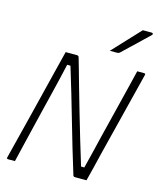

<svg xmlns="http://www.w3.org/2000/svg" viewBox="-135 -1039 947 1135"><g transform="rotate(15 338.5 -471.5)"><path d="M66 0H25Q13 0 17 -11Q52 -148 86 -285.5Q120 -423 154 -560Q163 -595 171.5 -630Q180 -665 189 -700H257Q263 -700 266.5 -697.5Q270 -695 272 -686Q275 -676 287.5 -632.5Q300 -589 318.5 -522.5Q337 -456 360 -378Q383 -300 406.5 -220Q430 -140 452 -70H472Q486 -124 497 -170.5Q508 -217 519.5 -264Q531 -311 545 -367Q559 -423 577 -496Q590 -546 602 -597.5Q614 -649 627 -700H668Q680 -700 676 -689Q644 -559 611 -429.5Q578 -300 546 -170Q536 -127 525.5 -85Q515 -43 504 0H434Q425 0 422 -7Q374 -162 329.5 -318Q285 -474 237 -630H217Q205 -576 194 -530Q183 -484 171.5 -437Q160 -390 146.5 -335Q133 -280 116 -209Q103 -157 91 -105Q79 -53 66 0ZM596 -943H651Q657 -943 658.5 -938Q660 -933 654 -928Q630 -906 613.5 -889.5Q597 -873 581.5 -858.5Q566 -844 547.5 -826.5Q529 -809 502 -783Q494 -775 483 -775H439Q480 -819 516.5 -858Q553 -897 596 -943Z"/></g></svg>

Font: Recursive Sn Lnr St Lt
Style: Italic
Weight: 300
Italic angle: -15°
Version: Version 1.079;hotconv 1.0.112;makeotfexe 2.5.65598; ttfautoh